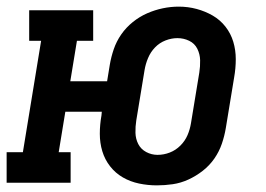

<svg xmlns="http://www.w3.org/2000/svg" viewBox="-31 -551 801 579"><path d="M442 8Q415 8 388.5 2.5Q362 -3 339.5 -16Q317 -29 301 -49.5Q285 -70 277.5 -95Q270 -120 270 -147.5Q270 -175 275 -203L276 -214H166L146 -92H182V0H-11V-92H38L93 -428H57V-520H250V-428H201L181 -306H292L300 -355Q304 -379 312 -402.5Q320 -426 334.5 -447Q349 -468 369.5 -484.5Q390 -501 413 -511Q436 -521 460 -526Q484 -531 508 -531Q536 -531 562 -524Q588 -517 610.5 -504Q633 -491 649 -470.5Q665 -450 672.5 -425Q680 -400 680 -372.5Q680 -345 675 -317L650 -165Q646 -141 638 -117.5Q630 -94 615.5 -73Q601 -52 580.5 -36Q560 -20 537 -9.5Q514 1 490 4.5Q466 8 442 8ZM444 -84Q463 -84 481 -91Q499 -98 513 -112Q527 -126 534.5 -143.5Q542 -161 545 -180L570 -332Q573 -351 572.5 -369.5Q572 -388 564 -404Q556 -420 539.5 -428Q523 -436 504 -436Q486 -436 468 -429Q450 -422 436.5 -408Q423 -394 415.5 -376Q408 -358 405 -340L380 -188Q377 -169 377.5 -150.5Q378 -132 386 -116.5Q394 -101 410 -92.5Q426 -84 444 -84Z"/></svg>

Font: Iosevka Etoile SmBdObl
Style: Regular
Weight: 600
Italic angle: -9°
Designer: Belleve Invis
Foundry: Belleve Invis
Version: Version 15.5.2; ttfautohint (v1.8.4)